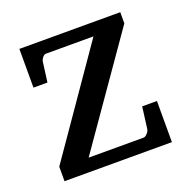

<svg xmlns="http://www.w3.org/2000/svg" viewBox="-94 -572 650 662"><g transform="rotate(-20 231.0 -241.0)"><path d="M34.2 0V-53.2L298.8 -435.1H125Q117.7 -435.1 112.1 -428Q106.4 -420.9 105 -414.1L95.2 -339.8H43.9V-481.9H414.1V-440.9L140.1 -47.9H341.8Q345.2 -47.9 348.9 -50.3Q352.5 -52.7 355.7 -56.2Q358.9 -59.6 361.1 -63.7Q363.3 -67.9 363.8 -71.8L374 -150.9H428.2V0Z"/></g></svg>

Font: BabelStone Ogham
Style: Regular
Weight: 400
Designer: Andrew West
Foundry: BabelStone
Version: Version 2.02 March 14, 2022